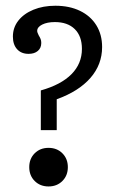

<svg xmlns="http://www.w3.org/2000/svg" viewBox="-20 -651 410 682"><path d="M271 -477.4Q271 -522.6 245.6 -547.6Q220.2 -572.6 175 -572.6Q147.6 -572.6 129.8 -563.7Q112.1 -554.8 112.1 -541.1Q112.1 -537.1 114.1 -533.1Q116.1 -529 117.7 -525Q121.8 -518.5 124.2 -512.5Q126.6 -506.5 126.6 -498.4Q126.6 -480.6 114.5 -470.2Q102.4 -459.7 81.5 -459.7Q55.6 -459.7 40.7 -476.2Q25.8 -492.7 25.8 -521Q25.8 -553.2 45.2 -577.8Q64.5 -602.4 98.8 -616.5Q133.1 -630.6 176.6 -630.6Q226.6 -630.6 264.1 -612.5Q301.6 -594.4 322.2 -561.3Q342.7 -528.2 342.7 -483.9Q342.7 -421.8 301.2 -374.2Q259.7 -326.6 181.5 -298.4V-188.7H125V-329.8Q196.8 -350 233.9 -387.5Q271 -425 271 -477.4ZM83.9 -57.3Q83.9 -87.1 103.2 -106.5Q122.6 -125.8 152.4 -125.8Q182.3 -125.8 201.6 -106.5Q221 -87.1 221 -57.3Q221 -27.4 201.6 -8.1Q182.3 11.3 152.4 11.3Q122.6 11.3 103.2 -8.1Q83.9 -27.4 83.9 -57.3Z"/></svg>

Font: Playfair Micro SmCond SmLight
Style: Regular
Weight: 360
Width: 4
Designer: Claus Eggers Sørensen
Foundry: Claus Eggers Sørensen
Version: Version 2.100;Glyphs 3.2 (3219)